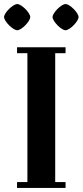

<svg xmlns="http://www.w3.org/2000/svg" viewBox="-37 -926 407 946"><path d="M-17 -842C-17 -821 27 -777 48 -777C69 -777 112 -821 112 -842C112 -863 69 -906 48 -906C27 -906 -17 -863 -17 -842ZM222 -842C222 -821 265 -777 286 -777C307 -777 350 -821 350 -842C350 -863 307 -906 286 -906C265 -906 222 -863 222 -842ZM47 0H286V-29H235V-664H286V-693H47V-664H98V-29H47Z"/></svg>

Font: Monomakh Unicode
Style: Regular
Weight: 400
Version: Version 1.2